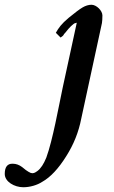

<svg xmlns="http://www.w3.org/2000/svg" viewBox="-170 -467 479 808"><path d="M-72 321C-44 321 -13 312 8 298C42 279 76 243 109 190C140 141 161 89 172 32L259 -370C260 -377 261 -387 261 -402C261 -422 236 -447 215 -447C203 -447 190 -443 178 -436C164 -428 145 -413 119 -392C88 -366 77 -350 65 -329L85 -309C92 -314 96 -317 97 -319C100 -326 103 -326 111 -337C117 -345 139 -370 148 -370C151 -370 152 -371 153 -372V-371C136 -289 112 -185 94 -99C76 -14 52 122 25 196C14 223 2 242 -13 253C-18 256 -24 262 -34 262C-38 262 -44 260 -50 256C-56 253 -65 246 -77 236C-89 227 -102 222 -116 222C-139 221 -150 236 -150 265C-150 298 -109 321 -72 321Z"/></svg>

Font: fbb
Style: Bold Italic
Weight: 700
Italic angle: -12°
Designer: David J. Perry, Michael Sharpe
Version: Version 0.991